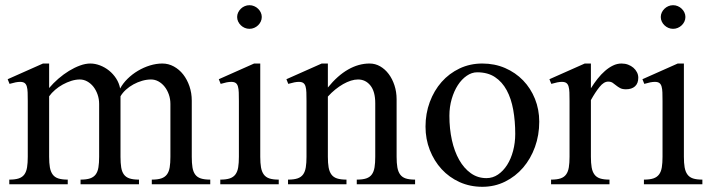

<svg xmlns="http://www.w3.org/2000/svg" viewBox="-20 -716 2769 746"><path d="M87.9 -323.2Q87.9 -342.8 87.4 -356.7Q86.9 -370.6 84.2 -379.9Q81.5 -389.2 75.4 -393.6Q69.3 -397.9 58.1 -397.9Q50.3 -397.9 40.5 -396Q30.8 -394 17.1 -390.1L9.8 -408.2L147 -469.2H170.9V-374Q187 -393.1 207 -410.4Q227.1 -427.7 248.3 -440.7Q269.5 -453.6 290.8 -461.4Q312 -469.2 331.1 -469.2Q349.6 -469.2 368.7 -461.9Q387.7 -454.6 403.8 -441.7Q419.9 -428.7 431.4 -410.9Q442.9 -393.1 446.8 -372.1Q457.5 -392.1 475.6 -409.9Q493.7 -427.7 515.9 -440.9Q538.1 -454.1 562.7 -461.7Q587.4 -469.2 610.8 -469.2Q634.3 -469.2 655.3 -457.8Q676.3 -446.3 691.7 -426.8Q707 -407.2 716.1 -380.9Q725.1 -354.5 725.1 -325.2V-106.9Q725.1 -82.5 727.8 -65.7Q730.5 -48.8 738.3 -38.1Q746.1 -27.3 760.3 -22.7Q774.4 -18.1 796.9 -18.1V0H569.8V-18.1Q592.8 -18.1 606.9 -22.9Q621.1 -27.8 628.9 -38.6Q636.7 -49.3 639.4 -66.2Q642.1 -83 642.1 -106.9V-312Q642.1 -331.5 636 -348.9Q629.9 -366.2 619.6 -379.2Q609.4 -392.1 595.7 -399.7Q582 -407.2 566.9 -407.2Q549.8 -407.2 532.2 -402.1Q514.6 -397 498.5 -388.2Q482.4 -379.4 469.2 -367.4Q456.1 -355.5 448.2 -341.8V-106.9Q448.2 -82.5 450.9 -65.7Q453.6 -48.8 461.4 -38.1Q469.2 -27.3 483.4 -22.7Q497.6 -18.1 520 -18.1V0H293V-18.1Q315.9 -18.1 330.1 -22.9Q344.2 -27.8 352.1 -38.6Q359.9 -49.3 362.5 -66.2Q365.2 -83 365.2 -106.9V-312Q365.2 -331.5 359.1 -348.9Q353 -366.2 342.8 -379.2Q332.5 -392.1 318.8 -399.7Q305.2 -407.2 290 -407.2Q274.4 -407.2 257.3 -401.9Q240.2 -396.5 224.1 -387.7Q208 -378.9 194.1 -366.9Q180.2 -355 170.9 -341.8V-106.9Q170.9 -82.5 173.8 -65.7Q176.8 -48.8 184.6 -38.1Q192.4 -27.3 206.5 -22.7Q220.7 -18.1 243.2 -18.1V0H16.1V-18.1Q39.1 -18.1 53.2 -22.9Q67.4 -27.8 75 -38.6Q82.5 -49.3 85.2 -66.2Q87.9 -83 87.9 -106.9Z M949.2 -695.8Q959 -695.8 967.5 -692.1Q976.1 -688.5 982.7 -682.1Q989.3 -675.8 993.2 -667.5Q997.1 -659.2 997.1 -649.9Q997.1 -640.6 993.2 -632.3Q989.3 -624 982.7 -617.7Q976.1 -611.3 967.5 -607.7Q959 -604 949.2 -604Q939.5 -604 930.9 -607.7Q922.4 -611.3 915.8 -617.7Q909.2 -624 905.3 -632.3Q901.4 -640.6 901.4 -649.9Q901.4 -659.2 905.3 -667.5Q909.2 -675.8 915.8 -682.1Q922.4 -688.5 930.9 -692.1Q939.5 -695.8 949.2 -695.8ZM908.2 -323.2Q908.2 -342.8 907.7 -356.7Q907.2 -370.6 904.5 -379.9Q901.9 -389.2 895.8 -393.6Q889.6 -397.9 878.4 -397.9Q870.6 -397.9 860.6 -396Q850.6 -394 837.4 -390.1L830.1 -408.2L967.3 -469.2H991.2V-106.9Q991.2 -82.5 994.1 -65.7Q997.1 -48.8 1004.9 -38.1Q1012.7 -27.3 1026.6 -22.7Q1040.5 -18.1 1063 -18.1V0H835.9V-18.1Q858.9 -18.1 873 -22.9Q887.2 -27.8 895 -38.6Q902.8 -49.3 905.5 -66.2Q908.2 -83 908.2 -106.9Z M1170.9 -323.2Q1170.9 -342.8 1170.4 -356.7Q1169.9 -370.6 1167.2 -379.9Q1164.6 -389.2 1158.4 -393.6Q1152.3 -397.9 1141.1 -397.9Q1133.3 -397.9 1123.5 -396Q1113.8 -394 1100.1 -390.1L1092.8 -408.2L1230 -469.2H1253.9V-376Q1292 -422.9 1332.8 -446Q1373.5 -469.2 1416 -469.2Q1438 -469.2 1457 -458.3Q1476.1 -447.3 1490.2 -428.5Q1504.4 -409.7 1512.7 -384.3Q1521 -358.9 1521 -330.1V-106.9Q1521 -82.5 1523.9 -65.7Q1526.9 -48.8 1534.7 -38.1Q1542.5 -27.3 1556.4 -22.7Q1570.3 -18.1 1592.8 -18.1V0H1366.2V-18.1Q1389.2 -18.1 1403.3 -22.9Q1417.5 -27.8 1425 -38.6Q1432.6 -49.3 1435.3 -66.2Q1438 -83 1438 -106.9V-314.9Q1438 -360.4 1419.2 -383.8Q1400.4 -407.2 1371.1 -407.2Q1357.9 -407.2 1343.3 -402.6Q1328.6 -397.9 1313.2 -389.2Q1297.9 -380.4 1282.7 -368.2Q1267.6 -356 1253.9 -340.8V-106.9Q1253.9 -82.5 1256.8 -65.7Q1259.8 -48.8 1267.6 -38.1Q1275.4 -27.3 1289.6 -22.7Q1303.7 -18.1 1326.2 -18.1V0H1099.1V-18.1Q1122.1 -18.1 1136.2 -22.9Q1150.4 -27.8 1158 -38.6Q1165.5 -49.3 1168.2 -66.2Q1170.9 -83 1170.9 -106.9Z M1854 9.8Q1806.2 9.8 1765.6 -8.5Q1725.1 -26.9 1695.8 -58.8Q1666.5 -90.8 1649.9 -133.3Q1633.3 -175.8 1633.3 -224.1Q1633.3 -274.9 1649.9 -319.6Q1666.5 -364.3 1695.8 -397.5Q1725.1 -430.7 1765.6 -450Q1806.2 -469.2 1854 -469.2Q1901.9 -469.2 1942.4 -451.7Q1982.9 -434.1 2012.5 -403.6Q2042 -373 2058.6 -331.8Q2075.2 -290.5 2075.2 -243.2Q2075.2 -190.9 2058.6 -145Q2042 -99.1 2012.5 -64.7Q1982.9 -30.3 1942.4 -10.3Q1901.9 9.8 1854 9.8ZM1870.1 -23.9Q1894.5 -23.9 1915 -37.8Q1935.5 -51.8 1950.4 -75.2Q1965.3 -98.6 1973.6 -129.9Q1981.9 -161.1 1981.9 -195.8Q1981.9 -245.6 1974.1 -289.3Q1966.3 -333 1948.7 -365.5Q1931.2 -397.9 1903.1 -416.5Q1875 -435.1 1834 -435.1Q1813 -435.1 1793.5 -421.6Q1773.9 -408.2 1759 -385.3Q1744.1 -362.3 1735.1 -331.5Q1726.1 -300.8 1726.1 -266.1Q1726.1 -215.8 1735.8 -171.6Q1745.6 -127.4 1764.2 -94.7Q1782.7 -62 1809.3 -43Q1835.9 -23.9 1870.1 -23.9Z M2192.9 -323.2Q2192.9 -342.8 2192.4 -356.7Q2191.9 -370.6 2189.2 -379.9Q2186.5 -389.2 2180.4 -393.6Q2174.3 -397.9 2163.1 -397.9Q2155.3 -397.9 2145.5 -396Q2135.7 -394 2122.1 -390.1L2114.7 -408.2L2252 -469.2H2275.9V-373Q2288.1 -392.6 2301.8 -409.9Q2315.4 -427.2 2330.6 -440.4Q2345.7 -453.6 2361.8 -461.4Q2377.9 -469.2 2395 -469.2Q2408.7 -469.2 2420.4 -464.8Q2432.1 -460.4 2440.9 -452.9Q2449.7 -445.3 2454.8 -435.3Q2460 -425.3 2460 -414.1Q2460 -392.1 2447.3 -380.6Q2434.6 -369.1 2412.1 -369.1Q2397.9 -369.1 2389.4 -373.8Q2380.9 -378.4 2374 -384Q2367.2 -389.6 2360.4 -394.3Q2353.5 -398.9 2342.8 -398.9Q2326.2 -398.9 2309.6 -378.4Q2293 -357.9 2275.9 -327.1V-106.9Q2275.9 -82.5 2278.8 -65.7Q2281.7 -48.8 2289.6 -38.1Q2297.4 -27.3 2311.5 -22.7Q2325.7 -18.1 2348.1 -18.1V0H2121.1V-18.1Q2144 -18.1 2158.2 -22.9Q2172.4 -27.8 2179.9 -38.6Q2187.5 -49.3 2190.2 -66.2Q2192.9 -83 2192.9 -106.9Z M2595.2 -695.8Q2605 -695.8 2613.5 -692.1Q2622.1 -688.5 2628.7 -682.1Q2635.3 -675.8 2639.2 -667.5Q2643.1 -659.2 2643.1 -649.9Q2643.1 -640.6 2639.2 -632.3Q2635.3 -624 2628.7 -617.7Q2622.1 -611.3 2613.5 -607.7Q2605 -604 2595.2 -604Q2585.4 -604 2576.9 -607.7Q2568.4 -611.3 2561.8 -617.7Q2555.2 -624 2551.3 -632.3Q2547.4 -640.6 2547.4 -649.9Q2547.4 -659.2 2551.3 -667.5Q2555.2 -675.8 2561.8 -682.1Q2568.4 -688.5 2576.9 -692.1Q2585.4 -695.8 2595.2 -695.8ZM2554.2 -323.2Q2554.2 -342.8 2553.7 -356.7Q2553.2 -370.6 2550.5 -379.9Q2547.9 -389.2 2541.7 -393.6Q2535.6 -397.9 2524.4 -397.9Q2516.6 -397.9 2506.6 -396Q2496.6 -394 2483.4 -390.1L2476.1 -408.2L2613.3 -469.2H2637.2V-106.9Q2637.2 -82.5 2640.1 -65.7Q2643.1 -48.8 2650.9 -38.1Q2658.7 -27.3 2672.6 -22.7Q2686.5 -18.1 2709 -18.1V0H2481.9V-18.1Q2504.9 -18.1 2519 -22.9Q2533.2 -27.8 2541 -38.6Q2548.8 -49.3 2551.5 -66.2Q2554.2 -83 2554.2 -106.9Z"/></svg>

Font: YBG Bobotsari
Style: Regular
Weight: 400
Designer: R.S. Wihananto
Foundry: R.S. Wihananto
Version: Version 2.0.1